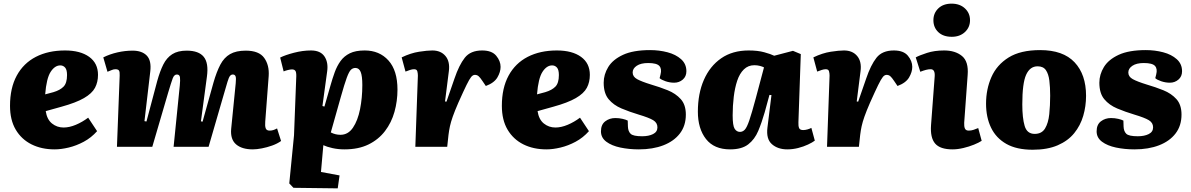

<svg xmlns="http://www.w3.org/2000/svg" viewBox="-20 -806 6539 1054"><path d="M337 -529Q421 -529 469.5 -494Q518 -459 518 -395Q518 -355 501.5 -324Q485 -293 441 -267.5Q397 -242 317 -220L231 -196Q238 -150 265.5 -128Q293 -106 329 -106Q361 -106 396.5 -121Q432 -136 464 -160L513 -86Q481 -50 440 -28Q399 -6 357 4Q315 14 280 14Q208 14 153 -13.5Q98 -41 66.5 -94Q35 -147 35 -225Q35 -323 72 -391Q109 -459 177 -494Q245 -529 337 -529ZM348 -394Q348 -423 337.5 -435Q327 -447 311 -447Q281 -447 258 -411.5Q235 -376 228 -288L273 -300Q310 -311 329 -330.5Q348 -350 348 -394Z M967 -337Q970 -366 968 -381.5Q966 -397 951 -397Q936 -397 928 -375.5Q920 -354 903 -297L816 0H622L637 -391Q638 -412 633 -419Q628 -426 613 -426Q603 -426 591 -420.5Q579 -415 570 -412L547 -491Q583 -509 625 -518.5Q667 -528 708 -528Q759 -528 785.5 -501Q812 -474 805 -414L773 -141L784 -139L843 -361Q858 -415 876.5 -452Q895 -489 925.5 -508.5Q956 -528 1005 -528Q1071 -528 1098.5 -494Q1126 -460 1116 -386L1083 -140L1092 -138L1152 -353Q1169 -412 1189.5 -451Q1210 -490 1243 -509Q1276 -528 1329 -528Q1402 -528 1430.5 -488Q1459 -448 1455 -389L1436 -138Q1434 -115 1438.5 -102Q1443 -89 1460 -89Q1471 -89 1480.5 -92Q1490 -95 1501 -101L1523 -32Q1502 -17 1474 -7Q1446 3 1417.5 8.5Q1389 14 1368 14Q1308 14 1276 -13.5Q1244 -41 1249 -98L1274 -349Q1277 -378 1273 -387.5Q1269 -397 1258 -397Q1249 -397 1242.5 -389Q1236 -381 1228.5 -356Q1221 -331 1206 -279L1125 0H933Z M1606 -375Q1608 -404 1603 -414.5Q1598 -425 1583 -425Q1574 -425 1560 -421.5Q1546 -418 1537 -414L1518 -490Q1546 -504 1594 -516.5Q1642 -529 1687 -529Q1739 -529 1761 -496.5Q1783 -464 1776 -414L1750 -224L1761 -221L1794 -336Q1805 -375 1817.5 -409.5Q1830 -444 1849.5 -471Q1869 -498 1900.5 -513.5Q1932 -529 1982 -529Q2063 -529 2112.5 -474Q2162 -419 2162 -314Q2162 -251 2145.5 -192Q2129 -133 2093.5 -86.5Q2058 -40 2003 -13Q1948 14 1871 14Q1836 14 1805 7Q1774 0 1755 -9L1742 138L1844 157L1834 228L1591 225L1568 201L1594 -63ZM1931 -433Q1917 -433 1906.5 -423Q1896 -413 1883.5 -379Q1871 -345 1851 -274L1796 -79Q1821 -66 1849 -66Q1891 -66 1917.5 -105Q1944 -144 1956.5 -206.5Q1969 -269 1969 -339Q1969 -389 1960 -411Q1951 -433 1931 -433Z M2274 -391Q2274 -403 2271 -414.5Q2268 -426 2253 -426Q2243 -426 2231 -422Q2219 -418 2206 -413L2185 -491Q2235 -515 2280.5 -522Q2326 -529 2353 -529Q2400 -529 2425.5 -498.5Q2451 -468 2444 -415L2423 -249L2431 -248L2475 -375Q2500 -449 2531.5 -489Q2563 -529 2627 -529Q2680 -529 2704 -500Q2728 -471 2728 -439Q2728 -411 2710.5 -381Q2693 -351 2647 -334L2628 -362Q2616 -380 2607.5 -387.5Q2599 -395 2587 -395Q2576 -395 2566.5 -383.5Q2557 -372 2541 -339.5Q2525 -307 2496 -242Q2476 -196 2465.5 -166Q2455 -136 2450 -113Q2445 -90 2442 -65L2435 0H2260Z M3037 -529Q3121 -529 3169.5 -494Q3218 -459 3218 -395Q3218 -355 3201.5 -324Q3185 -293 3141 -267.5Q3097 -242 3017 -220L2931 -196Q2938 -150 2965.5 -128Q2993 -106 3029 -106Q3061 -106 3096.5 -121Q3132 -136 3164 -160L3213 -86Q3181 -50 3140 -28Q3099 -6 3057 4Q3015 14 2980 14Q2908 14 2853 -13.5Q2798 -41 2766.5 -94Q2735 -147 2735 -225Q2735 -323 2772 -391Q2809 -459 2877 -494Q2945 -529 3037 -529ZM3048 -394Q3048 -423 3037.5 -435Q3027 -447 3011 -447Q2981 -447 2958 -411.5Q2935 -376 2928 -288L2973 -300Q3010 -311 3029 -330.5Q3048 -350 3048 -394Z M3505 -58Q3541 -58 3565 -70Q3589 -82 3589 -107Q3589 -132 3566 -146Q3543 -160 3486 -177Q3436 -192 3392 -210.5Q3348 -229 3321 -261.5Q3294 -294 3294 -352Q3294 -397 3319 -438Q3344 -479 3400 -505Q3456 -531 3549 -531Q3599 -531 3644.5 -519Q3690 -507 3719 -481Q3748 -455 3748 -415Q3748 -386 3728 -369Q3708 -352 3681 -352Q3657 -352 3633.5 -360Q3610 -368 3601 -377L3606 -397Q3614 -428 3599.5 -444Q3585 -460 3538 -460Q3498 -460 3475.5 -445Q3453 -430 3453 -408Q3453 -385 3477.5 -371.5Q3502 -358 3554 -342Q3602 -328 3645.5 -310.5Q3689 -293 3717 -262Q3745 -231 3745 -177Q3745 -116 3712.5 -73.5Q3680 -31 3622 -8.5Q3564 14 3487 14Q3433 14 3385.5 4Q3338 -6 3308.5 -28Q3279 -50 3279 -85Q3279 -122 3302.5 -140Q3326 -158 3358 -158Q3379 -158 3398 -153.5Q3417 -149 3426 -144L3427 -111Q3428 -85 3442 -71.5Q3456 -58 3505 -58Z M4363 -135Q4362 -115 4366.5 -103.5Q4371 -92 4389 -92Q4400 -92 4412.5 -95.5Q4425 -99 4434 -104L4453 -34Q4440 -24 4415.5 -12.5Q4391 -1 4361.5 6.5Q4332 14 4302 14Q4250 14 4217.5 -14.5Q4185 -43 4193 -106L4215 -284L4204 -285L4178 -190Q4162 -134 4142.5 -87.5Q4123 -41 4087.5 -13.5Q4052 14 3988 14Q3900 14 3855.5 -43Q3811 -100 3811 -193Q3811 -292 3844 -367.5Q3877 -443 3939 -486Q4001 -529 4090 -529Q4140 -529 4176 -519Q4212 -509 4230 -500L4333 -527L4376 -509ZM4042 -82Q4057 -82 4068.5 -94Q4080 -106 4093.5 -145.5Q4107 -185 4129 -267L4174 -436Q4167 -440 4152.5 -444Q4138 -448 4121 -448Q4087 -448 4063.5 -425Q4040 -402 4027 -363Q4014 -324 4008 -274.5Q4002 -225 4002 -173Q4002 -116 4013 -99Q4024 -82 4042 -82Z M4534 -391Q4534 -403 4531 -414.5Q4528 -426 4513 -426Q4503 -426 4491 -422Q4479 -418 4466 -413L4445 -491Q4495 -515 4540.5 -522Q4586 -529 4613 -529Q4660 -529 4685.5 -498.5Q4711 -468 4704 -415L4683 -249L4691 -248L4735 -375Q4760 -449 4791.5 -489Q4823 -529 4887 -529Q4940 -529 4964 -500Q4988 -471 4988 -439Q4988 -411 4970.5 -381Q4953 -351 4907 -334L4888 -362Q4876 -380 4867.5 -387.5Q4859 -395 4847 -395Q4836 -395 4826.5 -383.5Q4817 -372 4801 -339.5Q4785 -307 4756 -242Q4736 -196 4725.5 -166Q4715 -136 4710 -113Q4705 -90 4702 -65L4695 0H4520Z M5104 -695Q5104 -734 5131 -760Q5158 -786 5204 -786Q5249 -786 5277 -760Q5305 -734 5305 -695Q5305 -656 5277 -630Q5249 -604 5205 -604Q5158 -604 5131 -629.5Q5104 -655 5104 -695ZM5111 -386Q5114 -426 5089 -426Q5077 -426 5063.5 -422.5Q5050 -419 5032 -412L5007 -491Q5027 -502 5068.5 -515.5Q5110 -529 5163 -529Q5224 -529 5261 -498.5Q5298 -468 5292 -394L5273 -132Q5272 -112 5277 -100.5Q5282 -89 5298 -89Q5312 -89 5325 -93.5Q5338 -98 5350 -103L5369 -33Q5354 -23 5327 -12Q5300 -1 5268.5 6.5Q5237 14 5209 14Q5141 14 5113.5 -18Q5086 -50 5091 -119Z M5649 16Q5561 16 5504.5 -16Q5448 -48 5420.5 -105Q5393 -162 5393 -237Q5393 -316 5422.5 -383Q5452 -450 5517 -490.5Q5582 -531 5690 -531Q5816 -531 5879 -464Q5942 -397 5942 -280Q5942 -223 5926.5 -170Q5911 -117 5877 -75Q5843 -33 5786.5 -8.5Q5730 16 5649 16ZM5660 -71Q5699 -71 5717 -101Q5735 -131 5740 -179Q5745 -227 5745 -281Q5745 -327 5740.5 -363.5Q5736 -400 5721.5 -421Q5707 -442 5676 -442Q5634 -442 5613 -395.5Q5592 -349 5592 -233Q5592 -158 5605 -114.5Q5618 -71 5660 -71Z M6226 -58Q6262 -58 6286 -70Q6310 -82 6310 -107Q6310 -132 6287 -146Q6264 -160 6207 -177Q6157 -192 6113 -210.5Q6069 -229 6042 -261.5Q6015 -294 6015 -352Q6015 -397 6040 -438Q6065 -479 6121 -505Q6177 -531 6270 -531Q6320 -531 6365.5 -519Q6411 -507 6440 -481Q6469 -455 6469 -415Q6469 -386 6449 -369Q6429 -352 6402 -352Q6378 -352 6354.5 -360Q6331 -368 6322 -377L6327 -397Q6335 -428 6320.5 -444Q6306 -460 6259 -460Q6219 -460 6196.5 -445Q6174 -430 6174 -408Q6174 -385 6198.5 -371.5Q6223 -358 6275 -342Q6323 -328 6366.5 -310.5Q6410 -293 6438 -262Q6466 -231 6466 -177Q6466 -116 6433.5 -73.5Q6401 -31 6343 -8.5Q6285 14 6208 14Q6154 14 6106.5 4Q6059 -6 6029.5 -28Q6000 -50 6000 -85Q6000 -122 6023.5 -140Q6047 -158 6079 -158Q6100 -158 6119 -153.5Q6138 -149 6147 -144L6148 -111Q6149 -85 6163 -71.5Q6177 -58 6226 -58Z"/></svg>

Font: Literata 12pt ExtraBold
Style: Italic
Weight: 800
Italic angle: -2°
Designer: Latin by Veronika Burian and Jose Scaglione. Greek by Irene Vlachou. Cyrillic by Vera Evstafieva
Foundry: TypeTogether
Version: Version 3.002